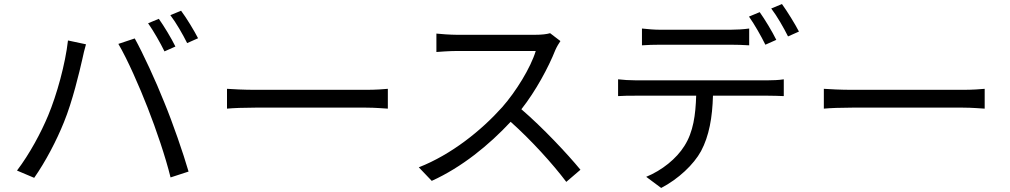

<svg xmlns="http://www.w3.org/2000/svg" viewBox="-20 -872 4990 949"><path d="M765 -779 712 -757C739 -719 773 -659 793 -618L847 -642C827 -683 790 -744 765 -779ZM875 -819 822 -797C851 -759 883 -703 905 -659L959 -683C940 -720 902 -783 875 -819ZM218 -301C183 -217 127 -112 64 -29L149 7C205 -73 259 -176 296 -268C338 -370 373 -518 387 -580C391 -602 399 -631 405 -653L316 -672C303 -556 261 -404 218 -301ZM710 -339C752 -232 798 -97 823 5L912 -24C886 -114 833 -267 792 -366C750 -472 686 -610 646 -682L565 -655C609 -581 670 -442 710 -339Z M1102 -433V-335C1133 -338 1186 -340 1241 -340C1316 -340 1715 -340 1790 -340C1835 -340 1877 -336 1897 -335V-433C1875 -431 1839 -428 1789 -428C1715 -428 1315 -428 1241 -428C1185 -428 1132 -431 1102 -433Z M2750 -669 2699 -708C2683 -703 2657 -700 2624 -700C2587 -700 2278 -700 2238 -700C2208 -700 2151 -704 2137 -706V-615C2148 -616 2203 -620 2238 -620C2273 -620 2592 -620 2628 -620C2603 -537 2530 -419 2462 -342C2359 -227 2211 -108 2050 -45L2114 22C2262 -45 2397 -155 2504 -270C2606 -179 2712 -62 2779 27L2849 -33C2784 -112 2662 -242 2557 -332C2628 -422 2691 -539 2725 -625C2731 -639 2744 -661 2750 -669Z M3153 -731V-648C3179 -650 3212 -651 3245 -651C3302 -651 3535 -651 3590 -651C3619 -651 3654 -650 3683 -648V-731C3654 -727 3619 -725 3590 -725C3535 -725 3302 -725 3244 -725C3212 -725 3182 -728 3153 -731ZM3735 -812 3682 -790C3709 -752 3743 -692 3763 -651L3817 -675C3797 -716 3760 -777 3735 -812ZM3845 -852 3792 -830C3821 -792 3853 -736 3875 -692L3929 -716C3910 -753 3871 -816 3845 -852ZM3035 -480V-397C3062 -399 3091 -399 3121 -399H3421C3418 -304 3407 -220 3363 -151C3324 -88 3252 -30 3174 2L3248 57C3333 13 3409 -59 3445 -125C3485 -200 3501 -291 3504 -399H3776C3800 -399 3832 -398 3854 -397V-480C3830 -476 3797 -475 3776 -475C3723 -475 3179 -475 3121 -475C3090 -475 3062 -477 3035 -480Z M4052 -433V-335C4083 -338 4136 -340 4191 -340C4266 -340 4665 -340 4740 -340C4785 -340 4827 -336 4847 -335V-433C4825 -431 4789 -428 4739 -428C4665 -428 4265 -428 4191 -428C4135 -428 4082 -431 4052 -433Z"/></svg>

Font: Source Han Sans JP
Style: Regular
Weight: 400
Designer: Ryoko NISHIZUKA 西塚涼子 (kana, bopomofo & ideographs); Paul D. Hunt (Latin, Greek & Cyrillic); Sandoll Communications 산돌커뮤니
Foundry: Adobe
Version: Version 2.004;hotconv 1.0.118;makeotfexe 2.5.65603